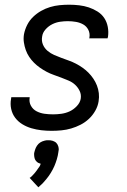

<svg xmlns="http://www.w3.org/2000/svg" viewBox="-20 -548 540 816"><path d="M199 8Q177 8 155.5 5.5Q134 3 113.5 -3Q93 -9 75 -20Q57 -31 44.5 -47.5Q32 -64 27.5 -85Q23 -106 27 -128L28 -135H106V-132Q103 -114 111.5 -98.5Q120 -83 135.5 -75Q151 -67 169 -64.5Q187 -62 206 -62Q223 -62 241 -64.5Q259 -67 275.5 -74.5Q292 -82 306 -96.5Q320 -111 323 -128Q326 -146 318.5 -161.5Q311 -177 299 -188Q287 -199 271.5 -205.5Q256 -212 240.5 -218Q225 -224 209 -229.5Q193 -235 178 -243Q163 -251 149.5 -260.5Q136 -270 124.5 -281.5Q113 -293 104 -306.5Q95 -320 89.5 -335.5Q84 -351 81.5 -368Q79 -385 82 -403Q86 -423 95.5 -442Q105 -461 120.5 -476Q136 -491 154.5 -501.5Q173 -512 193 -518Q213 -524 233.5 -526Q254 -528 274 -528Q295 -528 316.5 -525.5Q338 -523 357.5 -516.5Q377 -510 394.5 -499Q412 -488 423 -471.5Q434 -455 438 -434Q442 -413 439 -392L437 -385H359L360 -388Q363 -406 355.5 -421Q348 -436 334 -444Q320 -452 303 -455Q286 -458 268 -458Q252 -458 235 -455.5Q218 -453 202 -445Q186 -437 173.5 -423Q161 -409 159 -392Q156 -374 162.5 -358.5Q169 -343 182 -332Q195 -321 210 -314.5Q225 -308 241 -302Q257 -296 272.5 -290.5Q288 -285 302.5 -277.5Q317 -270 330.5 -260.5Q344 -251 355.5 -239.5Q367 -228 376.5 -214Q386 -200 392 -184.5Q398 -169 400 -152Q402 -135 399 -117Q396 -97 385 -77.5Q374 -58 358 -43Q342 -28 322.5 -18Q303 -8 282.5 -2Q262 4 241 6Q220 8 199 8ZM143 248 106 208Q111 205 115 201Q119 197 122.5 193Q126 189 129.5 185Q133 181 136 176.5Q139 172 143 166.5Q147 161 149 158L150 156L153 148Q150 147 147.5 146Q145 145 142.5 144Q140 143 138 141Q136 139 134 137Q132 135 130.5 132.5Q129 130 128 127.5Q127 125 126.5 122Q126 119 125.5 116.5Q125 114 125 110Q125 106 125 104L126 99Q127 95 128.5 90Q130 85 132 80.5Q134 76 137 71.5Q140 67 143.5 63.5Q147 60 151 57.5Q155 55 159.5 53Q164 51 170.5 49.5Q177 48 179 48H186Q190 48 195 48.5Q200 49 204 50.5Q208 52 212 54Q216 56 219 59Q222 62 224 65.5Q226 69 227.5 73.5Q229 78 229.5 84Q230 90 229 92L228 99Q227 106 225.5 113.5Q224 121 221.5 129Q219 137 216.5 144Q214 151 211 158Q208 165 204 172.5Q200 180 196 186.5Q192 193 187.5 199.5Q183 206 177.5 212.5Q172 219 165 227Q158 235 155 237Z"/></svg>

Font: Iosevka Term Oblique
Style: Regular
Weight: 400
Italic angle: -9°
Monospace: yes
Designer: Belleve Invis
Foundry: Belleve Invis
Version: Version 31.4.0